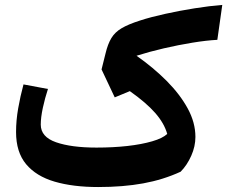

<svg xmlns="http://www.w3.org/2000/svg" viewBox="-20 -753 925 782"><path d="M885.3 -732.9 865.2 -590.8Q820.3 -588.4 763.4 -579.1Q706.5 -569.8 647.5 -556.2Q588.4 -542.5 536.1 -525.9Q604.5 -478 658.7 -423.6Q712.9 -369.1 744.4 -311.5Q775.9 -253.9 775.9 -195.3Q775.9 -156.7 759 -118.7Q742.2 -80.6 715.8 -53.7Q645 -21 563.2 -6.1Q481.4 8.8 379.9 8.8Q277.3 8.8 202.4 -13.2Q127.4 -35.2 86.4 -84.2Q45.4 -133.3 45.4 -215.3Q45.4 -262.7 54 -311.5Q62.5 -360.4 75.7 -409.2L175.3 -390.6Q163.1 -353.5 154.5 -314Q146 -274.4 146 -245.6Q146 -195.3 208.3 -173.6Q270.5 -151.9 373 -151.9Q440.4 -151.9 498.8 -158.4Q557.1 -165 599.9 -177.5Q642.6 -189.9 661.1 -207.5Q648.9 -251 612.1 -293Q575.2 -335 508.8 -381.8L447.3 -356.4L393.6 -470.2L409.7 -534.7Q418.9 -573.7 433.6 -597.9Q448.2 -622.1 475.6 -638.2Q502.9 -654.3 550.3 -669.4Q593.8 -683.6 652.6 -696.5Q711.4 -709.5 772.9 -719.2Q834.5 -729 885.3 -732.9Z"/></svg>

Font: Pinar DS1 Bold
Style: Regular
Weight: 700
Designer: Amin Abedi
Version: Version 3.000